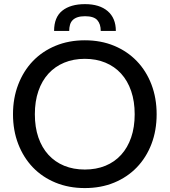

<svg xmlns="http://www.w3.org/2000/svg" viewBox="-20 -926 842 953"><path d="M757.5 -359Q757.5 -278.5 731.8 -211.2Q706 -144 659 -95.2Q612 -46.5 546.5 -19.5Q481 7.5 401 7.5Q321.5 7.5 255.8 -19.5Q190 -46.5 143.2 -95.2Q96.5 -144 70.5 -211.2Q44.5 -278.5 44.5 -359Q44.5 -439 70.5 -506.5Q96.5 -574 143.2 -622.8Q190 -671.5 255.8 -698.8Q321.5 -726 401 -726Q481 -726 546.5 -698.8Q612 -671.5 659 -622.8Q706 -574 731.8 -506.5Q757.5 -439 757.5 -359ZM648.5 -359Q648.5 -423 631 -474Q613.5 -525 581.2 -560.5Q549 -596 503.2 -615Q457.5 -634 401 -634Q344.5 -634 298.8 -615Q253 -596 220.5 -560.5Q188 -525 170.5 -474Q153 -423 153 -359Q153 -294.5 170.5 -243.8Q188 -193 220.5 -157.5Q253 -122 298.8 -103.2Q344.5 -84.5 401 -84.5Q457.5 -84.5 503.2 -103.2Q549 -122 581.2 -157.5Q613.5 -193 631 -243.8Q648.5 -294.5 648.5 -359ZM402 -905.5Q474 -905.5 514.5 -870.8Q555 -836 555 -772.5H480Q480 -807 462.8 -826.2Q445.5 -845.5 402 -845.5Q380 -845.5 365 -840.5Q350 -835.5 340.8 -826.2Q331.5 -817 327.5 -803.2Q323.5 -789.5 323.5 -772.5H248.5Q248.5 -840.5 289.2 -873Q330 -905.5 402 -905.5Z"/></svg>

Font: Lato 2
Style: Regular
Weight: 500
Designer: Lukasz Dziedzic with Adam Twardoch and Botio Nikoltchev
Foundry: tyPoland Lukasz Dziedzic
Version: Version 2.015; 2015-08-06; http://www.latofonts.com/